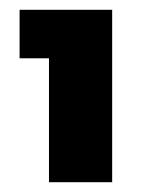

<svg xmlns="http://www.w3.org/2000/svg" viewBox="-20 -724 289 392"><path d="M20 -605V-704H209V-352H80V-605Z"/></svg>

Font: Poppins A&M
Style: Bold-A&M
Weight: 700
Designer: Ninad Kale (Devanagari), Jonny Pinhorn (Latin)
Foundry: Indian Type Foundry
Version: 4.004